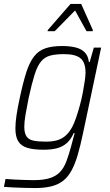

<svg xmlns="http://www.w3.org/2000/svg" viewBox="-42 -751 557 972"><path d="M135 201Q109 201 80.5 200Q52 199 25 198Q-2 197 -22 195L-14 155Q8 157 32 158Q56 159 81 160Q106 161 128 161Q179 161 211 150.5Q243 140 262.5 119Q282 98 294 66Q306 34 318 -10Q322 -25 327 -44Q332 -63 336 -77H331Q317 -45 296 -26.5Q275 -8 246.5 -0.5Q218 7 178 7Q128 7 96.5 -2.5Q65 -12 50.5 -35.5Q36 -59 36 -101Q36 -129 41.5 -167Q47 -205 58 -255Q75 -335 91.5 -386Q108 -437 131 -466Q154 -495 188 -506.5Q222 -518 272 -518Q309 -518 338 -511.5Q367 -505 385.5 -487.5Q404 -470 408 -437H412L433 -510H470L378 -75Q365 -13 351.5 33Q338 79 320.5 111.5Q303 144 278.5 163.5Q254 183 219 192Q184 201 135 201ZM190 -34Q227 -34 251 -42Q275 -50 292.5 -66.5Q310 -83 324 -109Q334 -128 343.5 -156Q353 -184 362 -216.5Q371 -249 377 -281Q383 -313 387 -340Q391 -367 391 -383Q391 -435 365.5 -456Q340 -477 283 -477Q240 -477 212 -469.5Q184 -462 165.5 -439.5Q147 -417 133 -372.5Q119 -328 103 -255Q93 -205 87 -169.5Q81 -134 81 -109Q81 -78 92 -61Q103 -44 127.5 -39Q152 -34 190 -34ZM199 -593 200 -599 315 -731H369L428 -599L427 -593H396L338 -698L235 -593Z"/></svg>

Font: Saira SemiCondensed ExtraLight
Style: Italic
Weight: 250
Width: 4
Italic angle: -12°
Designer: Hector Gatti with collaboration of the Omnibus-Type team
Foundry: Omnibus-Type
Version: Version 1.101